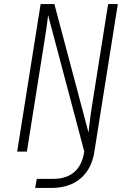

<svg xmlns="http://www.w3.org/2000/svg" viewBox="-20 -750 640 950"><path d="M154 180 162 135H242Q376 135 397 0L218 -675Q217 -661 212.5 -629.5Q208 -598 202 -560L113 0H65L181 -730H249L418 -94Q420 -112 424 -146.5Q428 -181 434 -219L515 -730H563L447 0Q434 86 378.5 133Q323 180 234 180Z"/></svg>

Font: NKDuy Mono Thin
Style: Italic
Weight: 100
Italic angle: -9°
Monospace: yes
Designer: NKDuy
Foundry: NKDuy
Version: Version 2.251; ttfautohint (v1.8.4.7-5d5b)